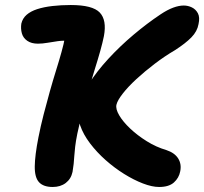

<svg xmlns="http://www.w3.org/2000/svg" viewBox="-20 -734 813 765"><path d="M614 11Q586 11 549.5 -3Q513 -17 474.5 -41Q436 -65 401 -96Q366 -127 339 -162.5Q312 -198 299.5 -234Q287 -270 293 -304Q302 -349 333.5 -399Q365 -449 411.5 -499.5Q458 -550 512 -595.5Q566 -641 620 -677Q647 -695 670 -703.5Q693 -712 712 -712Q729 -712 744.5 -704.5Q760 -697 768.5 -681Q777 -665 771 -638Q766 -609 742.5 -585Q719 -561 677 -534Q636 -510 596 -479.5Q556 -449 523 -418.5Q490 -388 469 -361Q448 -334 444 -317Q440 -300 455 -274.5Q470 -249 498.5 -222Q527 -195 564.5 -171.5Q602 -148 643 -136Q676 -125 690 -102.5Q704 -80 698 -51Q693 -25 673 -7Q653 11 614 11ZM190 11Q153 11 135.5 -8Q118 -27 118.5 -71Q119 -115 133 -186Q142 -232 154 -278.5Q166 -325 178.5 -369.5Q191 -414 203.5 -454Q216 -494 225 -526.5Q234 -559 238 -581L255 -571Q232 -573 210.5 -570Q189 -567 169 -563.5Q149 -560 131 -560Q105 -560 88.5 -571.5Q72 -583 67 -601.5Q62 -620 65 -640Q70 -661 86 -675Q102 -689 128 -697.5Q154 -706 188.5 -710Q223 -714 262 -714Q349 -714 377.5 -684Q406 -654 394 -590Q389 -565 379.5 -531Q370 -497 357.5 -457.5Q345 -418 332.5 -374.5Q320 -331 308.5 -287Q297 -243 288 -201Q282 -171 279.5 -149.5Q277 -128 276 -112Q275 -96 273.5 -81Q272 -66 269 -49Q263 -21 242 -5Q221 11 190 11Z"/></svg>

Font: Shantell Sans
Style: Bold Italic
Weight: 700
Italic angle: -11°
Designer: Stephen Nixon, Anya Danilova, Shantell Martin
Foundry: Arrow Type
Version: Version 1.011;[c5ecc13dd]